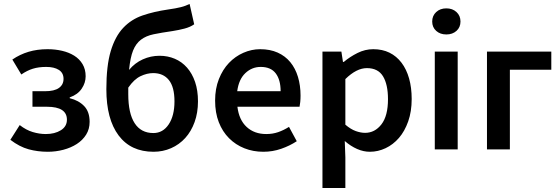

<svg xmlns="http://www.w3.org/2000/svg" viewBox="-20 -750 2814 964"><path d="M220 12Q169 12 123.5 -0.5Q78 -13 32 -48L79 -122Q111 -97 144.5 -87Q178 -77 210 -77Q255 -77 285.5 -96Q316 -115 316 -149Q316 -214 216 -214H143V-292H206Q253 -292 276 -308.5Q299 -325 299 -354Q299 -384 275.5 -399Q252 -414 212 -414Q174 -414 145 -405Q116 -396 87 -376L42 -451Q80 -477 123.5 -490Q167 -503 219 -503Q257 -503 291.5 -495Q326 -487 352.5 -470.5Q379 -454 394.5 -428Q410 -402 410 -367Q410 -334 390 -304.5Q370 -275 330 -261V-257Q375 -246 402.5 -217.5Q430 -189 430 -138Q430 -102 412.5 -74Q395 -46 365.5 -27Q336 -8 298 2Q260 12 220 12Z M751 12Q637 12 575.5 -70Q514 -152 514 -302Q514 -420 536 -493.5Q558 -567 598.5 -610Q639 -653 696 -672.5Q753 -692 822 -702Q844 -705 859.5 -708Q875 -711 887.5 -714Q900 -717 910.5 -721Q921 -725 932 -730L955 -628Q935 -614 906.5 -606.5Q878 -599 846 -594Q790 -586 751.5 -578Q713 -570 687.5 -550.5Q662 -531 648 -496Q634 -461 628 -399Q657 -434 697 -452Q737 -470 781 -470Q822 -470 857.5 -455Q893 -440 919 -410.5Q945 -381 959.5 -338.5Q974 -296 974 -241Q974 -184 957 -137Q940 -90 910 -57Q880 -24 839 -6Q798 12 751 12ZM750 -82Q798 -82 827 -125.5Q856 -169 856 -241Q856 -313 828 -348Q800 -383 749 -383Q718 -383 685.5 -367.5Q653 -352 624 -310V-277Q624 -181 656 -131.5Q688 -82 750 -82Z M1302 12Q1251 12 1207 -5.5Q1163 -23 1130 -56Q1097 -89 1078.5 -136.5Q1060 -184 1060 -245Q1060 -305 1079 -353Q1098 -401 1129.5 -434Q1161 -467 1202 -485Q1243 -503 1286 -503Q1336 -503 1374 -486Q1412 -469 1437.5 -438Q1463 -407 1476 -364Q1489 -321 1489 -270Q1489 -253 1487.5 -238Q1486 -223 1484 -214H1172Q1180 -148 1218.5 -112.5Q1257 -77 1317 -77Q1349 -77 1376.5 -86.5Q1404 -96 1431 -113L1470 -41Q1435 -18 1392 -3Q1349 12 1302 12ZM1171 -292H1389Q1389 -349 1364.5 -381.5Q1340 -414 1289 -414Q1245 -414 1212 -383Q1179 -352 1171 -292Z M1599 194V-491H1694L1702 -439H1706Q1737 -465 1775 -484Q1813 -503 1854 -503Q1900 -503 1935.5 -485.5Q1971 -468 1996 -435Q2021 -402 2034 -356Q2047 -310 2047 -253Q2047 -190 2029.5 -140.5Q2012 -91 1983 -57.5Q1954 -24 1916 -6Q1878 12 1837 12Q1805 12 1773 -2Q1741 -16 1711 -42L1714 40V194ZM1813 -83Q1862 -83 1895 -125.5Q1928 -168 1928 -252Q1928 -326 1903 -367Q1878 -408 1822 -408Q1770 -408 1714 -353V-124Q1741 -101 1766 -92Q1791 -83 1813 -83Z M2163 0V-491H2278V0ZM2221 -577Q2190 -577 2170 -595Q2150 -613 2150 -642Q2150 -671 2170 -689.5Q2190 -708 2221 -708Q2252 -708 2272 -689.5Q2292 -671 2292 -642Q2292 -613 2272 -595Q2252 -577 2221 -577Z M2425 0V-491H2748V-400H2540V0Z"/></svg>

Font: TT Toshiba Sans Medium
Style: Regular
Weight: 500
Designer: Paul D. Hunt
Foundry: Toshiba Corporation
Version: Version 2.020;PS 2.000;hotconv 1.0.86;makeotf.lib2.5.63406